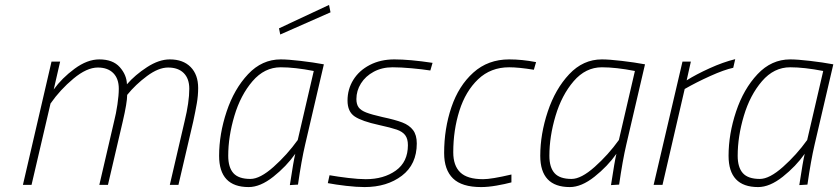

<svg xmlns="http://www.w3.org/2000/svg" viewBox="-20 -750 3401 779"><path d="M189 -500H224L198 -387Q231 -433 282.5 -471Q334 -509 383 -509Q438 -509 466 -477.5Q494 -446 495 -408Q528 -446 576.5 -477.5Q625 -509 669 -509Q723 -509 753.5 -478Q784 -447 784 -393Q784 -362 778.5 -330.5Q773 -299 764 -257L704 0H669L729 -258Q748 -336 748 -390Q748 -431 725.5 -453.5Q703 -476 662 -476Q623 -476 576.5 -441.5Q530 -407 496 -365Q496 -334 478 -257L418 0H383L443 -258Q451 -289 456.5 -326.5Q462 -364 462 -390Q462 -431 439.5 -453.5Q417 -476 377 -476Q332 -476 278 -431Q224 -386 185 -330L108 0H73Z M869 -118Q869 -206 899.5 -297.5Q930 -389 986.5 -449Q1043 -509 1119 -509Q1148 -509 1199.5 -503Q1251 -497 1294 -489L1218 -163Q1203 -99 1189 -1L1156 1Q1171 -98 1178 -126Q1142 -75 1089 -33Q1036 9 989 9Q869 9 869 -118ZM1188 -182 1253 -462Q1176 -477 1119 -477Q1053 -477 1004.5 -420.5Q956 -364 931 -280Q906 -196 906 -118Q906 -71 927 -47.5Q948 -24 996 -24Q1035 -24 1090 -73Q1145 -122 1188 -182ZM1112 -635 1315 -730 1321 -700 1117 -610Z M1310 -7 1317 -39Q1351 -33 1393 -28Q1435 -23 1464 -23Q1537 -23 1586 -58Q1635 -93 1635 -161Q1635 -187 1624 -201.5Q1613 -216 1590 -224Q1567 -232 1517 -243Q1448 -258 1419 -277.5Q1390 -297 1390 -342Q1390 -388 1413.5 -426Q1437 -464 1480.5 -486.5Q1524 -509 1580 -509Q1642 -509 1735 -495L1726 -464Q1694 -469 1650 -473Q1606 -477 1573 -477Q1530 -477 1496.5 -459Q1463 -441 1444.5 -411.5Q1426 -382 1426 -348Q1426 -327 1435 -314.5Q1444 -302 1466 -293.5Q1488 -285 1532 -275Q1584 -264 1612.5 -253Q1641 -242 1656 -222Q1671 -202 1671 -168Q1671 -83 1610.5 -37Q1550 9 1459 9Q1427 9 1384 4Q1341 -1 1310 -7Z M1782 -129Q1782 -228 1811.5 -315Q1841 -402 1900.5 -455.5Q1960 -509 2046 -509Q2098 -509 2155 -498L2146 -467Q2084 -477 2046 -477Q1971 -477 1920 -428.5Q1869 -380 1844 -301Q1819 -222 1819 -132Q1819 -78 1847.5 -50.5Q1876 -23 1940 -23Q1974 -23 2055 -42V-10Q2029 -3 1994.5 3Q1960 9 1932 9Q1854 9 1818 -26Q1782 -61 1782 -129Z M2172 -118Q2172 -206 2202.5 -297.5Q2233 -389 2289.5 -449Q2346 -509 2422 -509Q2451 -509 2502.5 -503Q2554 -497 2597 -489L2521 -163Q2506 -99 2492 -1L2459 1Q2474 -98 2481 -126Q2445 -75 2392 -33Q2339 9 2292 9Q2172 9 2172 -118ZM2491 -182 2556 -462Q2479 -477 2422 -477Q2356 -477 2307.5 -420.5Q2259 -364 2234 -280Q2209 -196 2209 -118Q2209 -71 2230 -47.5Q2251 -24 2299 -24Q2338 -24 2393 -73Q2448 -122 2491 -182Z M2749 -500H2783L2766 -424Q2804 -448 2859 -473Q2914 -498 2963 -510L2955 -475Q2918 -467 2861.5 -441.5Q2805 -416 2758 -389L2668 0H2632Z M2936 -118Q2936 -206 2966.5 -297.5Q2997 -389 3053.5 -449Q3110 -509 3186 -509Q3215 -509 3266.5 -503Q3318 -497 3361 -489L3285 -163Q3270 -99 3256 -1L3223 1Q3238 -98 3245 -126Q3209 -75 3156 -33Q3103 9 3056 9Q2936 9 2936 -118ZM3255 -182 3320 -462Q3243 -477 3186 -477Q3120 -477 3071.5 -420.5Q3023 -364 2998 -280Q2973 -196 2973 -118Q2973 -71 2994 -47.5Q3015 -24 3063 -24Q3102 -24 3157 -73Q3212 -122 3255 -182Z"/></svg>

Font: Cairo ExtraLight
Style: Italic
Weight: 275
Italic angle: -13°
Designer: Mohamed Gaber, Accademia di Belle Arti di Urbino and others
Foundry: Kief Type Foundry, Accademia di Belle Arti di Urbino and others
Version: Version 3.011